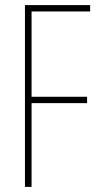

<svg xmlns="http://www.w3.org/2000/svg" viewBox="-20 -734 392 754"><path d="M104 0V-329H322V-354H104V-689H334V-714H78V0Z"/></svg>

Font: Noto Sans Oriya ExtCond Thin
Style: Regular
Weight: 100
Width: 2
Designer: Amélie Bonet and Sol Matas
Foundry: Google LLC
Version: Version 2.006